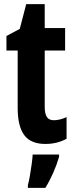

<svg xmlns="http://www.w3.org/2000/svg" viewBox="-20 -682 357 923"><path d="M239 -104Q267 -104 300 -119V-15Q255 10 198 10Q128 10 96.5 -32.5Q65 -75 65 -163V-439H11V-509L75 -543L106 -662H195V-547H293V-439H195V-168Q195 -136 205 -120Q215 -104 239 -104ZM264 72Q253 110 235.5 149.5Q218 189 198 221H114V208Q119 191 123.5 164Q128 137 132 109Q136 81 137 61H264Z"/></svg>

Font: Noto Sans Arabic ExtCond
Style: Bold
Weight: 700
Width: 2
Designer: Monotype Design Team, Nadine Chahine, Nizar Qandah and Khaled Hosny
Foundry: Monotype Imaging Inc.
Version: Version 2.012; ttfautohint (v1.8.4.7-5d5b)